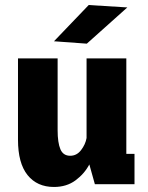

<svg xmlns="http://www.w3.org/2000/svg" viewBox="-20 -732 590 763"><path d="M194.5 11Q127.5 11 89.5 -36.2Q51.5 -83.5 51.5 -176.5V-500H209V-214.5Q209 -165 220 -139Q231 -113 259 -113Q285 -113 302.2 -135.5Q319.5 -158 324 -183.5V-500H482V-120.5H514.5V0H357L335 -78.5Q315.5 -41.5 280 -15.2Q244.5 11 194.5 11ZM325 -558.5 194.5 -568 332.5 -712 486 -702.5Z"/></svg>

Font: Trispace SemiCondensed
Style: Bold
Weight: 700
Width: 4
Designer: Tyler Finck
Foundry: Etcetera Type Company
Version: Version 1.210; ttfautohint (v1.8.3)